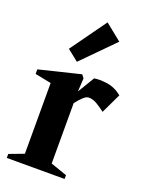

<svg xmlns="http://www.w3.org/2000/svg" viewBox="-152 -875 726 949"><g transform="rotate(20 211.5 -400.0)"><path d="M6 0V-21L83 -50V-422L-2 -439V-463L215 -516L228 -499L224 -429L277 -517Q302 -522 344 -516.5Q386 -511 423 -481L373 -376Q348 -395 327.5 -407Q307 -419 285 -419Q273 -419 258 -405.5Q243 -392 226 -370Q225 -369 224 -368V-50L310 -20V0ZM169 -565 110 -612 245 -800 332 -730Z"/></g></svg>

Font: Wittgenstein
Style: Bold
Weight: 700
Designer: Jörg Drees
Foundry: Jörg Drees
Version: Version 1.303; ttfautohint (v1.8.4.7-5d5b)